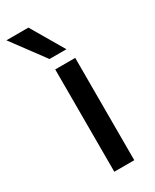

<svg xmlns="http://www.w3.org/2000/svg" viewBox="-234 -772 667 824"><g transform="rotate(-30 99.5 -360.0)"><path d="M172 0H73V-507H172ZM158 -558H74L-46 -720H63Z"/></g></svg>

Font: Hind Vadodara Medium
Style: Regular
Weight: 500
Designer: Hitesh Malaviya
Foundry: Indian Type Foundry
Version: Version 1.001;PS 1.0;hotconv 1.0.86;makeotf.lib2.5.63406; tt